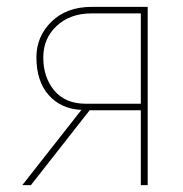

<svg xmlns="http://www.w3.org/2000/svg" viewBox="-20 -539 534 559"><path d="M45 0 217 -219Q157 -222 121.5 -262.5Q86 -303 86 -372Q86 -433 130 -476Q174 -519 247 -519H410V0H390V-218H241L70 0ZM230 -237H390V-500H247Q184 -500 145 -463.5Q106 -427 106 -372Q106 -314 138 -275.5Q170 -237 230 -237Z"/></svg>

Font: Raleway-v4020 Thin
Style: Regular
Weight: 250
Designer: Matt McInerney, Pablo Impallari, Rodrigo Fuenzalida
Foundry: Matt McInerney, Pablo Impallari, Rodrigo Fuenzalida
Version: Version 4.020;PS 004.020;hotconv 1.0.88;makeotf.lib2.5.64775